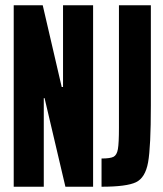

<svg xmlns="http://www.w3.org/2000/svg" viewBox="-20 -708 619 728"><path d="M32 0V-688H142L214 -378H219V-688H333V0H228L149 -336H146V0ZM431 -223V-688H552V-308Q552 -151 541.5 -92.5Q531 -34 495.5 -17Q460 0 365 0V-107Q398 -107 410.5 -113.5Q423 -120 427 -142.5Q431 -165 431 -223Z"/></svg>

Font: Saira Ultra Condensed ExtraBold
Style: Regular
Weight: 800
Width: 1
Designer: Hector Gatti with collaboration of the Omnibus-Type team
Foundry: Omnibus-Type
Version: Version 1.001; ttfautohint (v1.8)